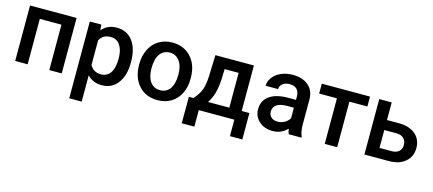

<svg xmlns="http://www.w3.org/2000/svg" viewBox="-54 -1051 3983 1767"><g transform="rotate(15 1937.0 -167.5)"><path d="M508.8 0H390.1V-432.6H184.1V0H65.4V-528.3H508.8Z M634.8 0ZM1097.7 -258.8Q1097.7 -136.2 1042 -63.2Q986.3 9.8 892.6 9.8Q805.7 9.8 753.4 -47.4V203.1H634.8V-528.3H744.1L749 -474.6Q801.3 -538.1 891.1 -538.1Q987.8 -538.1 1042.7 -466.1Q1097.7 -394 1097.7 -266.1ZM979.5 -269Q979.5 -348.1 948 -394.5Q916.5 -440.9 857.9 -440.9Q785.2 -440.9 753.4 -380.9V-146.5Q785.6 -85 858.9 -85Q915.5 -85 947.5 -130.6Q979.5 -176.3 979.5 -269Z M1175.8 0ZM1175.8 -269Q1175.8 -346.7 1206.5 -408.9Q1237.3 -471.2 1293 -504.6Q1348.6 -538.1 1420.9 -538.1Q1527.8 -538.1 1594.5 -469.2Q1661.1 -400.4 1666.5 -286.6L1667 -258.8Q1667 -180.7 1637 -119.1Q1606.9 -57.6 1551 -23.9Q1495.1 9.8 1421.9 9.8Q1310.1 9.8 1242.9 -64.7Q1175.8 -139.2 1175.8 -263.2ZM1294.4 -258.8Q1294.4 -177.2 1328.1 -131.1Q1361.8 -85 1421.9 -85Q1481.9 -85 1515.4 -131.8Q1548.8 -178.7 1548.8 -269Q1548.8 -349.1 1514.4 -396Q1480 -442.9 1420.9 -442.9Q1362.8 -442.9 1328.6 -396.7Q1294.4 -350.6 1294.4 -258.8Z M1738.3 -94.7Q1787.6 -149.9 1804.4 -199.5Q1821.3 -249 1824.7 -326.2L1831.5 -528.3H2198.2V-94.7H2271.5V157.2H2153.3V0H1814.5V157.2H1694.3L1694.8 -94.7ZM1877.4 -94.7H2080.1V-426.3H1946.8L1943.4 -325.2Q1936.5 -179.7 1877.4 -94.7Z M2339.4 0ZM2671.9 0Q2664.1 -15.1 2658.2 -49.3Q2601.6 9.8 2519.5 9.8Q2439.9 9.8 2389.6 -35.6Q2339.4 -81.1 2339.4 -147.9Q2339.4 -232.4 2402.1 -277.6Q2464.8 -322.8 2581.5 -322.8H2654.3V-357.4Q2654.3 -398.4 2631.3 -423.1Q2608.4 -447.8 2561.5 -447.8Q2521 -447.8 2495.1 -427.5Q2469.2 -407.2 2469.2 -376H2350.6Q2350.6 -419.4 2379.4 -457.3Q2408.2 -495.1 2457.8 -516.6Q2507.3 -538.1 2568.4 -538.1Q2661.1 -538.1 2716.3 -491.5Q2771.5 -444.8 2772.9 -360.4V-122.1Q2772.9 -50.8 2793 -8.3V0ZM2541.5 -85.4Q2576.7 -85.4 2607.7 -102.5Q2638.7 -119.6 2654.3 -148.4V-248H2590.3Q2524.4 -248 2491.2 -225.1Q2458 -202.1 2458 -160.2Q2458 -126 2480.7 -105.7Q2503.4 -85.4 2541.5 -85.4Z M3304.7 -434.1H3133.3V0H3014.6V-434.1H2845.2V-528.3H3304.7Z M3511.2 -360.4H3627.4Q3692.4 -360.4 3740.7 -337.9Q3789.1 -315.4 3814.2 -274.9Q3839.4 -234.4 3839.4 -180.7Q3839.4 -99.1 3781.7 -49.8Q3724.1 -0.5 3628.4 0H3392.6V-528.3H3511.2ZM3511.2 -265.1V-94.7H3627Q3670.4 -94.7 3695.6 -116.5Q3720.7 -138.2 3720.7 -178.2Q3720.7 -218.3 3696 -241.5Q3671.4 -264.6 3629.4 -265.1Z"/></g></svg>

Font: Roboto-o Medium
Style: Regular
Weight: 500
Designer: Google
Version: Version 2.134; 2016; ttfautohint (v1.6)